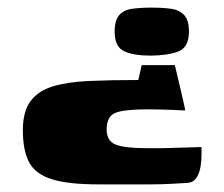

<svg xmlns="http://www.w3.org/2000/svg" viewBox="-20 -395 589 504"><path d="M352 -224H439Q439 -224 443 -207Q447 -190 452.5 -167Q458 -144 462 -126Q466 -108 466 -105Q449 -106 433.5 -106.5Q418 -107 402 -107.5Q386 -108 367 -108Q307 -108 283.5 -99Q260 -90 260 -55Q260 -25 283.5 -15.5Q307 -6 367 -6H401Q407 -6 423 -6.5Q439 -7 458 -7.5Q477 -8 491.5 -8.5Q506 -9 509 -9Q509 -3 509 11.5Q509 26 506.5 42Q504 58 496.5 70.5Q489 83 474 85Q458 86 430.5 87.5Q403 89 374 89Q352 89 329.5 89Q307 89 284.5 89Q262 89 239 89Q159 89 116 75.5Q73 62 56.5 31Q40 0 40 -53Q40 -103 60.5 -130Q81 -157 119.5 -168.5Q158 -180 214.5 -182.5Q271 -185 343 -185ZM476 -312Q476 -270 447 -259.5Q418 -249 374 -249Q331 -249 306 -260.5Q281 -272 281 -312Q281 -342 293 -355.5Q305 -369 327 -372Q349 -375 378 -375Q407 -375 429 -372Q451 -369 463.5 -355.5Q476 -342 476 -312Z"/></svg>

Font: Genos Black
Style: Regular
Weight: 900
Designer: Robert E. Leuschke
Foundry: Robert E. Leuschke
Version: Version 1.010